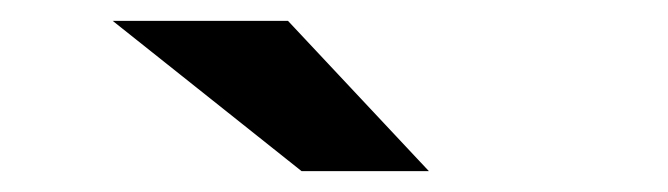

<svg xmlns="http://www.w3.org/2000/svg" viewBox="-20 -771 640 184"><path d="M269 -607 88 -751H256L391 -607Z"/></svg>

Font: Montserrat Z
Style: Bold
Weight: 700
Designer: Julieta Ulanovsky
Foundry: Julieta Ulanovsky
Version: Version 8.000